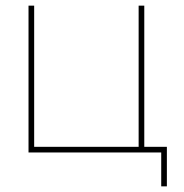

<svg xmlns="http://www.w3.org/2000/svg" viewBox="-20 -540 652 680"><path d="M491 -20H571V120H551V0H81V-520H101V-20H471V-520H491Z"/></svg>

Font: Mplus 1p Thin
Style: Regular
Weight: 250
Version: Version 1.061